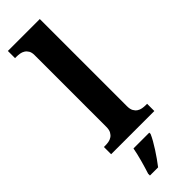

<svg xmlns="http://www.w3.org/2000/svg" viewBox="-324 -769 999 999"><g transform="rotate(-45 176.0 -269.5)"><path d="M28.8 -53.2Q40 -53.2 52.5 -55.4Q64.9 -57.6 75.4 -64.5Q85.9 -71.3 93 -84Q100.1 -96.7 100.1 -118.2V-646Q100.1 -666 93 -678Q85.9 -689.9 75.2 -696.5Q64.5 -703.1 52 -705.1Q39.6 -707 28.8 -707H17.1V-759.8H252V-118.2Q252 -96.7 259 -84Q266.1 -71.3 276.6 -64.5Q287.1 -57.6 299.8 -55.4Q312.5 -53.2 323.2 -53.2H335V0H17.1V-53.2ZM81.5 208Q86.4 192.9 92 174.3Q97.7 155.8 103 136Q108.4 116.2 113 96.9Q117.7 77.6 120.6 61H236.8V70.8Q230 86.4 219 106Q208 125.5 194.8 145.8Q181.6 166 168 185.5Q154.3 205.1 141.6 221.2H81.5Z"/></g></svg>

Font: Droid Serif
Style: Bold
Weight: 700
Designer: Monotype Design team
Foundry: Monotype Imaging Inc.
Version: Version 1.03